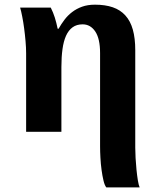

<svg xmlns="http://www.w3.org/2000/svg" viewBox="-20 -569 697 829"><path d="M92.8 -338.9Q92.8 -362.8 90.3 -391.1Q87.9 -419.4 84.2 -446.8Q80.6 -474.1 75.9 -497.8Q71.3 -521.5 66.9 -536.1H199.2Q209.5 -515.6 216.6 -493.4Q223.6 -471.2 229 -444.8H232.9Q244.1 -464.8 258.3 -483.6Q272.5 -502.4 291.3 -516.8Q310.1 -531.2 334.2 -540Q358.4 -548.8 390.1 -548.8Q434.1 -548.8 466.8 -537.6Q499.5 -526.4 521.2 -502.4Q543 -478.5 553.5 -441.2Q564 -403.8 564 -352.1V68.8Q564 87.9 565.4 113.3Q566.9 138.7 569.3 163.6Q571.8 188.5 575.2 209.5Q578.6 230.5 583 240.2H439Q431.6 231 426.8 210.4Q421.9 189.9 418.5 164.6Q415 139.2 413.6 112.1Q412.1 85 412.1 63V-339.8Q412.1 -401.9 391.4 -432.9Q370.6 -463.9 336.9 -463.9Q311 -463.9 293.5 -451.2Q275.9 -438.5 265.1 -414.6Q254.4 -390.6 249.8 -356.7Q245.1 -322.8 245.1 -279.8V0H92.8Z"/></svg>

Font: Droid Serif
Style: Bold
Weight: 700
Designer: Monotype Design team
Foundry: Monotype Imaging Inc.
Version: Version 1.03